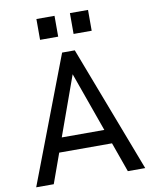

<svg xmlns="http://www.w3.org/2000/svg" viewBox="-97 -973 830 1044"><g transform="rotate(-10 318.5 -450.5)"><path d="M283 -697H353L619 0H523L464.5 -164H173L114 0H17ZM436 -243 319 -571 201 -243ZM362 -901H462V-786H362ZM177 -901H277V-786H177Z"/></g></svg>

Font: HK Grotesk
Style: Regular
Weight: 400
Designer: Alfredo Marco Pradil
Foundry: Hanken Design Co.
Version: Version 3.001